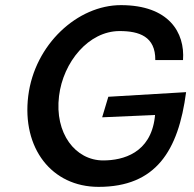

<svg xmlns="http://www.w3.org/2000/svg" viewBox="-20 -725 756 748"><path d="M705 -366 402 -348 378 -268 584 -277 583 -267C566 -129 460 -100 382 -100C274 -100 192 -205 210 -351C226 -483 325 -604 446 -604C522 -604 586 -583 585 -491H693C701 -598 638 -705 451 -705C282 -705 115 -552 90 -351C65 -148 181 3 364 3C587 3 675 -137 705 -366Z"/></svg>

Font: Bluebird
Style: LiObl
Weight: 300
Designer: Jasper
Foundry: Cannot Into Space Fonts
Version: Version 0.98